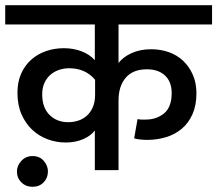

<svg xmlns="http://www.w3.org/2000/svg" viewBox="-30 -653 834 737"><path d="M35 5Q35 -17 52 -35.5Q69 -54 95 -54Q122 -54 138 -35.5Q154 -17 154 5Q154 30 137.5 47Q121 64 95 64Q69 64 52 47Q35 30 35 5ZM335 -347Q315 -370 290.5 -380.5Q266 -391 235 -391Q215 -391 196 -384.5Q177 -378 163 -365.5Q149 -353 140.5 -334.5Q132 -316 132 -291Q132 -240 160 -212Q188 -184 232 -184Q252 -184 270.5 -190Q289 -196 303.5 -209Q318 -222 326.5 -242Q335 -262 335 -290ZM425 0H334V-152Q319 -132 289.5 -119Q260 -106 222 -106Q186 -106 152.5 -118.5Q119 -131 93.5 -155Q68 -179 52.5 -214.5Q37 -250 37 -297Q37 -339 51.5 -371Q66 -403 90.5 -424.5Q115 -446 147 -457Q179 -468 215 -468Q251 -468 282 -456.5Q313 -445 334 -422V-559H-10V-633H784V-559H425V-411Q442 -434 475 -449Q508 -464 550 -464Q586 -464 617.5 -453Q649 -442 672.5 -420Q696 -398 710 -366.5Q724 -335 724 -295Q724 -249 709 -215Q694 -181 668 -159Q642 -137 607.5 -126.5Q573 -116 535 -116Q524 -116 508.5 -117.5Q493 -119 485 -122L498 -196Q506 -194 513.5 -194Q521 -194 529 -194Q571 -194 600 -218Q629 -242 629 -296Q629 -339 603.5 -363Q578 -387 534 -387Q480 -387 452.5 -354.5Q425 -322 425 -268Z"/></svg>

Font: Mukta Medium
Style: Regular
Weight: 500
Designer: Girish Dalvi and Yashodeep Gholap
Foundry: Ek Type
Version: Version 2.538;PS 1.002;hotconv 16.6.51;makeotf.lib2.5.65220;